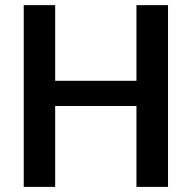

<svg xmlns="http://www.w3.org/2000/svg" viewBox="-20 -731 751 751"><path d="M513.7 0V-316.4H195.8V0H72.8V-710.9H195.8V-415H513.7V-710.9H637.2V0Z"/></svg>

Font: Mardoto Medium
Style: Regular
Weight: 500
Designer: Christian Robertson, Vahan Hovhannisyan
Foundry: Google
Version: Version 1.000